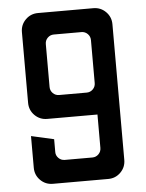

<svg xmlns="http://www.w3.org/2000/svg" viewBox="-51 -742 597 784"><g transform="rotate(-5 247.5 -350.0)"><path d="M134 0Q104 0 83 -21Q62 -42 62 -72V-202L155 -181V-128Q155 -114 165.5 -103.5Q176 -93 191 -93H304Q319 -93 329.5 -103.5Q340 -114 340 -129V-266H134Q104 -266 83 -287Q62 -308 62 -338V-628Q62 -658 83 -679Q104 -700 134 -700H361Q391 -700 412 -679Q433 -658 433 -628V-72Q433 -42 412 -21Q391 0 361 0ZM191 -359H304Q319 -359 329.5 -369.5Q340 -380 340 -395V-571Q340 -586 329.5 -596.5Q319 -607 304 -607H191Q176 -607 165.5 -596.5Q155 -586 155 -571V-395Q155 -380 165.5 -369.5Q176 -359 191 -359Z"/></g></svg>

Font: Odibee Sans
Style: Regular
Weight: 400
Designer: James Barnard - Barnard Co. Limited
Version: Version 2.001; ttfautohint (v1.8.3)